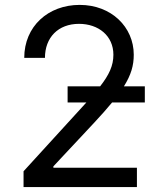

<svg xmlns="http://www.w3.org/2000/svg" viewBox="-20 -757 645 777"><path d="M75.3 0H534.1V-78.1H196V-83.8L359.4 -258.5C388.8 -290.1 413.4 -317.5 433.6 -342.3H566.1V-407.7H481.5C510.7 -454.2 521.3 -492.2 521.3 -535.5C521.3 -647.7 430.4 -737.2 302.6 -737.2C175.1 -737.2 78.1 -650.6 78.1 -522.7H161.9C161.9 -605.5 215.6 -660.5 299.7 -660.5C378.6 -660.5 438.9 -612.2 438.9 -535.5C438.9 -491.1 421.5 -454.2 385.3 -407.7H253.6V-342.3H329.5L315.3 -326.7L75.3 -63.9Z"/></svg>

Font: Magic Ui Pro
Style: Regular
Weight: 400
Designer: Stefan Endress, Andreas Faust
Version: Version 1.000;FEAKit 1.0